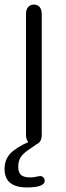

<svg xmlns="http://www.w3.org/2000/svg" viewBox="-27 -625 290 842"><path d="M87 -33Q87 -14 96.5 -2.5Q106 9 122 9Q138 9 147 -2.5Q156 -14 156 -33V-563Q156 -583 147 -594Q138 -605 122 -605Q106 -605 96.5 -594Q87 -583 87 -563ZM140 3 102 -4Q44 21 18.5 48Q-7 75 -7 116Q-7 197 91 197Q130 197 149.5 189.5Q169 182 169 168Q169 159 163 153Q157 147 149 147Q147 147 145.5 147.5Q144 148 142 148Q129 151 121 152Q113 153 105 153Q77 153 65 142Q53 131 53 107Q53 80 64.5 63.5Q76 47 96 33.5Q116 20 140 3Z"/></svg>

Font: Beiruti
Style: Regular
Weight: 400
Version: Version 1.00